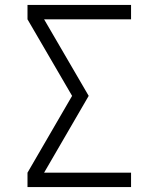

<svg xmlns="http://www.w3.org/2000/svg" viewBox="-20 -755 640 775"><path d="M91 0V-58L271 -368L91 -677V-735H509V-677H158L338 -368L158 -58H509V0Z"/></svg>

Font: Iosevka Curly Light Extended
Style: Regular
Weight: 300
Width: 7
Monospace: yes
Designer: Belleve Invis
Foundry: Belleve Invis
Version: Version 11.1.0; ttfautohint (v1.8.3)